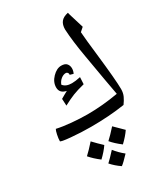

<svg xmlns="http://www.w3.org/2000/svg" viewBox="-269 -895 1194 1373"><g transform="rotate(-30 328.0 -208.5)"><path d="M281.7 169.4Q254.9 209 211.9 249.5Q164.6 213.4 133.8 177.2Q165.5 148.4 210 98.1Q229.5 119.6 247.1 136.2Q264.6 152.8 281.7 169.4ZM468.8 152.3Q441.9 191.9 398.9 232.4Q349.6 194.8 320.8 160.2Q354.5 129.4 397 81.5Q407.2 92.8 468.8 152.3ZM382.8 298.3Q335.9 348.6 314.9 363.3Q272 334 240.7 298.3Q264.6 276.9 311 226.1Q338.4 262.2 382.8 298.3ZM266.1 9.8Q184.1 9.8 102.1 2.4Q20 -4.9 20 -13.2Q20 -34.7 26.4 -64.5Q32.7 -94.2 39.1 -104Q87.9 -92.8 158.4 -86.4Q229 -80.1 288.1 -80.1Q411.1 -80.1 542 -103Q530.8 -159.2 518.3 -234.1Q505.9 -309.1 481.4 -447.5Q457 -585.9 451.7 -686Q451.7 -725.1 469.5 -748Q487.3 -771 528.8 -779.8Q531.7 -768.6 534.4 -758.8Q537.1 -749 570.8 -640.1L540 -612.8Q544.4 -549.3 559.1 -424.8Q585.9 -189 585.9 -117.2Q585.9 -85 574 -59.6Q562 -34.2 543.9 -9.8Q416 9.8 266.1 9.8ZM317.9 -389.2 318.8 -395Q318.8 -401.4 313.5 -407.7Q308.1 -414.1 299.8 -414.1Q279.8 -414.1 260.3 -398.7Q240.7 -383.3 231 -357.9Q252.9 -328.6 303.2 -328.6Q331.1 -328.6 374 -337.9L371.1 -280.8Q311.5 -266.1 273.9 -251Q236.3 -235.8 188 -210L185.1 -267.1L213.9 -283.7L243.2 -299.8Q189 -310.5 189 -358.9Q189 -402.8 224.6 -439.5Q260.3 -476.1 297.9 -476.1Q329.1 -476.1 342.5 -460.2Q356 -444.3 356 -420.9Q356 -400.4 346.2 -380.9Z"/></g></svg>

Font: Sahl Naskh
Style: Regular
Weight: 400
Designer: Pascal Zoghbi
Version: Version 1.001